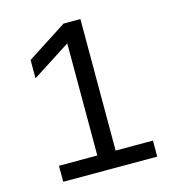

<svg xmlns="http://www.w3.org/2000/svg" viewBox="-105 -790 810 880"><g transform="rotate(-15 300.0 -350.0)"><path d="M87 0H533V-76H356V-700H276L87 -578V-491L269 -608V-76H87Z"/></g></svg>

Font: CommitMonoNiceRocks
Style: Regular
Weight: 400
Monospace: yes
Designer: Eigil Nikolajsen
Foundry: Eigil Nikolajsen
Version: Version 1.143